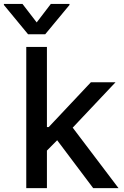

<svg xmlns="http://www.w3.org/2000/svg" viewBox="-64 -969 640 989"><path d="M51.8 -948.7 125 -853.5 197.8 -948.7H293.9V-943.4L168.9 -792.5H80.6L-43.9 -943.4V-948.7ZM71.3 0V-727.1H177.7V-314.5H187L404.3 -545.4H531.2L310.5 -311.5L546.4 0H416L230.5 -246.6L177.7 -193.4V0Z"/></svg>

Font: Interop Med
Style: Regular
Weight: 500
Designer: Rasmus Andersson, Google, Jang Haemin
Foundry: jhaemin
Version: Version 1.007